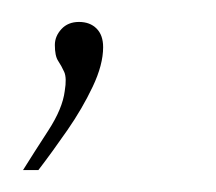

<svg xmlns="http://www.w3.org/2000/svg" viewBox="-20 -56 197 175"><path d="M1 99Q11 83 24 63Q37 43 39 27Q41 15 38.5 9.5Q36 4 33 -0.5Q30 -5 30 -15Q30 -23 36 -29.5Q42 -36 52 -36Q62 -36 68 -30Q74 -24 74 -13Q74 3 64.5 23Q55 43 41.5 62.5Q28 82 15 99Z"/></svg>

Font: Alumni Sans Thin
Style: Italic
Weight: 100
Italic angle: -8°
Designer: Robert E. Leuschke
Foundry: Robert E. Leuschke
Version: Version 1.016